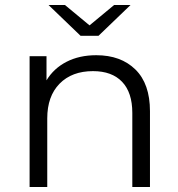

<svg xmlns="http://www.w3.org/2000/svg" viewBox="-20 -752 717 772"><path d="M583 -305V0H512V-298Q512 -380 471 -423Q430 -466 354 -466Q269 -466 219.5 -415.5Q170 -365 170 -276V0H99V-526H167V-429Q196 -477 247.5 -503.5Q299 -530 367 -530Q466 -530 524.5 -472.5Q583 -415 583 -305ZM505 -732 376 -608H304L175 -732H241L340 -650L439 -732Z"/></svg>

Font: Montserrat-Regular
Style: Regular
Weight: 400
Version: Version 7.200